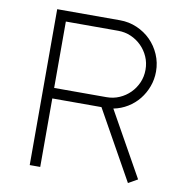

<svg xmlns="http://www.w3.org/2000/svg" viewBox="-83 -833 855 900"><g transform="rotate(10 345.0 -383.5)"><path d="M416 -756Q459 -756 497 -739.5Q535 -723 563 -695Q591 -667 607.5 -629Q624 -591 624 -548Q624 -511 611.5 -477Q599 -443 577 -415.5Q555 -388 524 -369Q493 -350 457 -343L629 -36L585 -11L401 -340H167V-14H117V-756ZM416 -390Q449 -390 477.5 -402.5Q506 -415 527.5 -436.5Q549 -458 561.5 -486.5Q574 -515 574 -548Q574 -581 561.5 -609.5Q549 -638 527.5 -659.5Q506 -681 477.5 -693.5Q449 -706 416 -706H167V-390Z"/></g></svg>

Font: Leon Sans
Style: Light
Weight: 300
Designer: Jongmin Kim
Version: Version 1.2